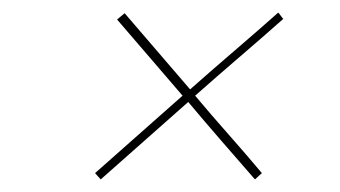

<svg xmlns="http://www.w3.org/2000/svg" viewBox="-20 -285 540 305"><path d="M385 0 396 -10Q370 -41 343 -71.5Q316 -102 290 -133Q325 -164 360 -194Q395 -224 430 -255Q428 -257 426 -260Q424 -263 422 -265Q387 -234 352 -204Q317 -174 282 -143L178 -264L166 -254L270 -133Q235 -102 200.5 -71.5Q166 -41 131 -10Q133 -8 135.5 -5Q138 -2 140 0Q175 -31 209.5 -61.5Q244 -92 279 -123Q305 -92 331.5 -61.5Q358 -31 385 0Z"/></svg>

Font: Josefin Slab Thin Thin
Style: Italic
Weight: 250
Italic angle: -12°
Version: Version 2.000